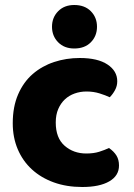

<svg xmlns="http://www.w3.org/2000/svg" viewBox="-20 -733 534 768"><path d="M326 -367Q301 -367 278.5 -359Q256 -351 239.5 -335.5Q223 -320 213 -297Q203 -274 203 -243Q203 -181 238.5 -150Q274 -119 325 -119Q355 -119 377 -126Q399 -133 416 -141Q436 -127 446 -110.5Q456 -94 456 -71Q456 -30 417 -7.5Q378 15 309 15Q246 15 195 -3.5Q144 -22 107.5 -55.5Q71 -89 51 -136Q31 -183 31 -240Q31 -306 52.5 -355.5Q74 -405 111 -437Q148 -469 196.5 -485Q245 -501 299 -501Q371 -501 410 -475Q449 -449 449 -408Q449 -389 440 -372.5Q431 -356 419 -344Q402 -352 378 -359.5Q354 -367 326 -367ZM188 -626Q188 -663 212.5 -688Q237 -713 277 -713Q319 -713 343.5 -688Q368 -663 368 -626Q368 -589 343.5 -564Q319 -539 277 -539Q237 -539 212.5 -564Q188 -589 188 -626Z"/></svg>

Font: Baloo Paaji
Style: Regular
Weight: 400
Designer: Shuchita Grover and Ek Type
Foundry: Ek Type
Version: Version 1.443;PS 1.000;hotconv 16.6.51;makeotf.lib2.5.65220;